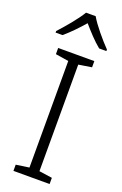

<svg xmlns="http://www.w3.org/2000/svg" viewBox="-178 -1090 667 1048"><g transform="rotate(20 155.5 -566.5)"><path d="M184 -1040H128C103 -997 46 -930 9 -890V-881H49C85 -911 124 -952 156 -989C188 -952 226 -910 262 -881H304V-890C266 -929 208 -997 184 -1040ZM261 -93V-129L185 -140V-759L261 -771V-807H51V-771L127 -759V-140L51 -129V-93Z"/></g></svg>

Font: Noto Sans Telugu UI Light
Style: Regular
Weight: 300
Designer: Jelle Bosma - Monotype Design Team
Foundry: Monotype Imaging Inc.
Version: Version 2.005